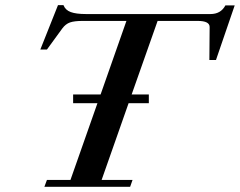

<svg xmlns="http://www.w3.org/2000/svg" viewBox="-20 -717 921 737"><path d="M150.4 0 160.2 -26.4H250.5L354 -320.8H260.7V-354.5H366.2L465.3 -636.7H297.4Q265.6 -636.7 248.8 -630.9Q231.9 -625 219.2 -607.9L160.2 -526.9H134.8L202.6 -697.3H223.6Q231 -678.2 251.5 -670.7Q272 -663.1 309.6 -663.1H788.1Q827.6 -663.1 845.2 -696.3H880.9L809.1 -486.8H783.7L784.7 -613.3Q784.7 -636.7 738.8 -636.7H585L485.4 -354.5H551.3V-320.8H473.6L370.1 -26.4H488.8L479.5 0Z"/></svg>

Font: Elstob 18pt SemiBold
Style: Italic
Weight: 600
Italic angle: -20°
Designer: Peter S. Baker
Version: Version 1.015